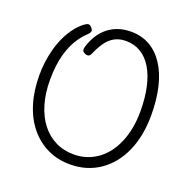

<svg xmlns="http://www.w3.org/2000/svg" viewBox="-190 -1330 1519 1534"><g transform="rotate(20 569.0 -563.0)"><path d="M567 19Q460 19 373.5 -23Q287 -65 224 -142Q161 -219 127.5 -327.5Q94 -436 94 -569Q94 -626 101.5 -683.5Q109 -741 124.5 -797Q140 -853 164 -903.5Q188 -954 220 -996.5Q252 -1039 292 -1069Q311 -1083 325 -1084Q339 -1085 354 -1066Q368 -1051 365.5 -1038Q363 -1025 349 -1011Q318 -983 292 -948Q266 -913 246.5 -871.5Q227 -830 213.5 -782Q200 -734 193.5 -678.5Q187 -623 187 -560Q187 -449 214 -357.5Q241 -266 291 -201Q341 -136 411.5 -101Q482 -66 568 -66Q625 -66 675.5 -82.5Q726 -99 769 -130Q812 -161 845.5 -205Q879 -249 903 -305.5Q927 -362 939.5 -428.5Q952 -495 952 -571Q952 -687 931.5 -777.5Q911 -868 872.5 -931.5Q834 -995 778.5 -1028Q723 -1061 653 -1061Q613 -1061 581 -1049.5Q549 -1038 522 -1014.5Q495 -991 472.5 -955Q450 -919 429 -871Q422 -853 408 -849Q394 -845 375 -855Q360 -862 356.5 -874.5Q353 -887 360 -909Q378 -966 406.5 -1009.5Q435 -1053 473.5 -1083Q512 -1113 560 -1129Q608 -1145 665 -1145Q754 -1145 824 -1106Q894 -1067 943.5 -992Q993 -917 1018.5 -811Q1044 -705 1044 -571Q1044 -483 1029 -405Q1014 -327 984.5 -261Q955 -195 913 -143.5Q871 -92 818 -55.5Q765 -19 702 0Q639 19 567 19Z"/></g></svg>

Font: Playwrite BR
Style: Regular
Weight: 400
Designer: Veronika Burian, José Scaglione
Foundry: TypeTogether
Version: Version 1.002